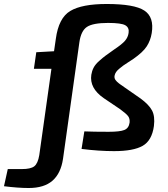

<svg xmlns="http://www.w3.org/2000/svg" viewBox="-133 -747 842 963"><path d="M490 -310 572 -253Q614 -222 629.5 -193Q645 -164 639 -115Q629 -42 582.5 -15.5Q536 11 439 11Q364 11 276 0L290 -88Q335 -86 412 -86Q468 -86 490.5 -95Q513 -104 517 -132Q519 -152 509.5 -164.5Q500 -177 470 -199L387 -255Q315 -305 325 -372Q328 -391 336.5 -407.5Q345 -424 364 -441Q383 -458 396 -467.5Q409 -477 440 -499Q479 -525 494 -542.5Q509 -560 512 -582Q516 -608 496 -620Q476 -632 409 -632Q333 -632 303 -612Q273 -592 265 -534L183 50Q172 123 130 159.5Q88 196 11 196Q-42 196 -113 187L-94 101H-23Q21 101 39 87Q57 73 64 31L125 -402H37L49 -485L138 -490L147 -552Q161 -657 219.5 -692Q278 -727 402 -727Q541 -727 591 -694Q641 -661 628 -581Q622 -544 603 -514.5Q584 -485 535 -451Q528 -446 510.5 -435Q493 -424 485 -418Q477 -412 466 -403Q455 -394 449.5 -386Q444 -378 442 -369Q441 -365 441 -361.5Q441 -358 442 -354.5Q443 -351 444.5 -348.5Q446 -346 449 -342.5Q452 -339 454.5 -336.5Q457 -334 462 -330Q467 -326 470 -324Q473 -322 479.5 -317.5Q486 -313 490 -310Z"/></svg>

Font: Exo 2.0 Semi Bold
Style: Italic
Weight: 600
Italic angle: -8°
Designer: Natanael Gama
Version: Version 1.001;PS 001.001;hotconv 1.0.70;makeotf.lib2.5.58329